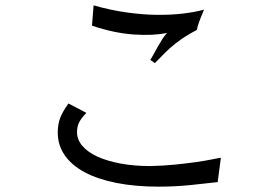

<svg xmlns="http://www.w3.org/2000/svg" viewBox="-20 -670 1040 718"><path d="M236 -283 303 -248Q283 -227 275.5 -211.5Q268 -196 268 -176Q268 -148 288 -124.5Q308 -101 344 -84.5Q380 -68 430.5 -58.5Q481 -49 541 -49Q591 -50 635 -54.5Q679 -59 714 -64Q749 -69 773 -74Q797 -79 806 -80L794 11Q774 13 748 16Q722 19 693 22Q664 25 633.5 26.5Q603 28 574 28Q485 28 415 14Q345 0 296.5 -26Q248 -52 222 -89.5Q196 -127 196 -174Q196 -189 198 -202Q200 -215 204.5 -227.5Q209 -240 216.5 -253Q224 -266 236 -283ZM324 -574 330 -650Q393 -632 453.5 -623.5Q514 -615 567.5 -614.5Q621 -614 666 -619.5Q711 -625 743 -634Q737 -619 728.5 -598.5Q720 -578 716 -558Q693 -546 674 -534Q655 -522 636.5 -507.5Q618 -493 599.5 -475Q581 -457 559 -434L542 -446Q548 -455 555.5 -469Q563 -483 571.5 -498Q580 -513 588.5 -526Q597 -539 605 -547Q554 -536 480.5 -541Q407 -546 324 -574Z"/></svg>

Font: D2Coding ligature
Style: Regular
Weight: 400
Monospace: yes
Designer: Yong-Rak Park; Jeong-Hwan Yoon; Sang-Min Lee;
Foundry: NHN Corporation
Version: Version 1.3.2; Build 20180524